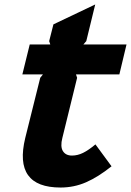

<svg xmlns="http://www.w3.org/2000/svg" viewBox="-20 -829 586 859"><path d="M479 -85Q419 -37 365 -13.5Q311 10 251 10Q39 10 93 -212L160 -481L172 -496H80L113 -630H205L200 -645L219 -720L406 -809L366 -645L353 -630H546L514 -496H320L325 -481L259 -212Q249 -173 261.5 -153Q274 -133 302 -133Q327 -133 351.5 -145Q376 -157 407 -183Z"/></svg>

Font: TypoPRO Sinkin Sans
Style: 700 Bold Italic
Weight: 700
Italic angle: -112°
Designer: Keith Bates
Foundry: K-Type
Version: Sinkin Sans (version 1.0)  by Keith Bates   •   © 2014   www